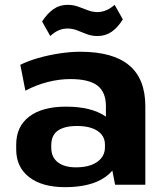

<svg xmlns="http://www.w3.org/2000/svg" viewBox="-20 -764 684 794"><path d="M418 -194V-325Q418 -383 383 -410Q348 -437 271 -437Q224 -437 176 -424.5Q128 -412 85 -389L64 -496Q96 -512 138 -524Q180 -536 225.5 -543Q271 -550 312 -550Q447 -550 514 -494Q581 -438 581 -325V0H456ZM249 10Q154 10 100.5 -31.5Q47 -73 47 -146V-166Q47 -241 101 -282Q155 -323 253 -323Q357 -323 416 -283Q475 -243 475 -169V-148Q475 -74 415.5 -32Q356 10 249 10ZM294 -72Q350 -72 382 -94.5Q414 -117 414 -155V-166Q414 -202 383.5 -222.5Q353 -243 298 -243Q247 -243 219.5 -224Q192 -205 192 -163V-153Q192 -114 219 -93Q246 -72 294 -72ZM154 -675Q176 -709 201.5 -726.5Q227 -744 259 -744Q283 -744 303.5 -736.5Q324 -729 343.5 -721.5Q363 -714 383 -714Q401 -714 419 -721.5Q437 -729 454 -744L488 -684Q467 -650 441.5 -632.5Q416 -615 383 -615Q359 -615 338.5 -623Q318 -631 299 -638.5Q280 -646 259 -646Q240 -646 222.5 -638.5Q205 -631 188 -615Z"/></svg>

Font: Pathway Extreme
Style: Bold
Weight: 700
Designer: Eduardo Rodriguez Tunni
Foundry: Eduardo Rodriguez Tunni
Version: Version 1.001;gftools[0.9.26]